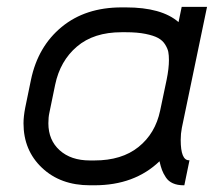

<svg xmlns="http://www.w3.org/2000/svg" viewBox="-20 -534 640 566"><path d="M142.6 -284.2 125.5 -201.2Q122.6 -188.5 122.6 -170.4Q122.6 -121.1 155.8 -91.1Q189 -61 245.1 -61H258.3Q338.9 -61 388.4 -100.8Q438 -140.6 452.1 -208L471.2 -298.8Q478 -332 478 -356.9Q478 -371.1 476.1 -381.1Q474.1 -391.1 466.8 -402.8Q459.5 -414.6 446.3 -421.9Q433.1 -429.2 408.9 -434.1Q384.8 -439 351.1 -439H338.4Q256.3 -439 206.8 -396.7Q157.2 -354.5 142.6 -284.2ZM538.6 -61.5 523.4 12.2H521.5Q502.9 12.2 489.7 6.3Q476.6 0.5 469 -11Q461.4 -22.5 457.5 -33Q453.6 -43.5 450.2 -58.6Q376.5 12.2 258.3 12.2H245.1Q158.2 12.2 103.8 -39.3Q49.3 -90.8 49.3 -170.4Q49.3 -189.9 54.2 -215.8L71.3 -298.8Q91.8 -397 161.9 -454.6Q231.9 -512.2 338.4 -512.2H351.1Q456.5 -512.2 506.3 -468.8L515.6 -513.7H590.3L516.1 -157.2Q512.7 -140.1 512.7 -121.6Q512.7 -61.5 537.1 -61.5Z"/></svg>

Font: Anka/Coder
Style: Italic
Weight: 400
Italic angle: -12°
Monospace: yes
Version: Version 001.100